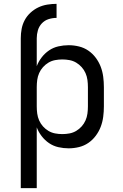

<svg xmlns="http://www.w3.org/2000/svg" viewBox="-20 -763 640 998"><path d="M88 -564Q88 -589 92.5 -613Q97 -637 108.5 -658.5Q120 -680 138.5 -697Q157 -714 179 -724.5Q201 -735 225.5 -739Q250 -743 274 -743V-670Q253 -670 232.5 -663.5Q212 -657 197.5 -641.5Q183 -626 177 -605.5Q171 -585 171 -564ZM88 215V-564H171V-419Q180 -443 196.5 -464.5Q213 -486 235 -501Q257 -516 283.5 -522Q310 -528 337 -528Q364 -528 390.5 -521.5Q417 -515 439 -500Q461 -485 477.5 -463Q494 -441 503.5 -416Q513 -391 516.5 -364Q520 -337 520 -310V-210Q520 -183 516.5 -156Q513 -129 503.5 -104Q494 -79 477.5 -57Q461 -35 439 -20Q417 -5 390.5 1.5Q364 8 337 8Q310 8 283.5 2Q257 -4 235 -19Q213 -34 196.5 -55.5Q180 -77 171 -101V215ZM304 -66Q323 -66 341.5 -69.5Q360 -73 376 -82.5Q392 -92 404.5 -106Q417 -120 424.5 -137Q432 -154 434.5 -172.5Q437 -191 437 -210V-310Q437 -329 434.5 -347.5Q432 -366 424.5 -383Q417 -400 404.5 -414Q392 -428 376 -437.5Q360 -447 341.5 -450.5Q323 -454 304 -454Q285 -454 266.5 -450.5Q248 -447 232 -437.5Q216 -428 203.5 -414Q191 -400 183.5 -383Q176 -366 173.5 -347.5Q171 -329 171 -310V-210Q171 -191 173.5 -172.5Q176 -154 183.5 -137Q191 -120 203.5 -106Q216 -92 232 -82.5Q248 -73 266.5 -69.5Q285 -66 304 -66Z"/></svg>

Font: Iosevka Extended
Style: Regular
Weight: 400
Width: 7
Monospace: yes
Designer: Belleve Invis
Foundry: Belleve Invis
Version: Version 32.5.0; ttfautohint (v1.8.4)